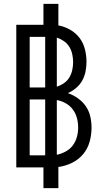

<svg xmlns="http://www.w3.org/2000/svg" viewBox="-20 -863 540 990"><path d="M204 107V0H64V-735H204V-843H281V-732Q313 -726 342 -709.5Q371 -693 390.5 -667Q410 -641 418 -608.5Q426 -576 426 -544Q426 -519 421 -494Q416 -469 404 -447.5Q392 -426 372.5 -409.5Q353 -393 330 -383Q358 -373 382 -356Q406 -339 422.5 -315Q439 -291 445.5 -262.5Q452 -234 452 -204Q452 -168 442 -132Q432 -96 408.5 -68Q385 -40 351.5 -23.5Q318 -7 281 -2V107ZM213 -412V-673H133V-412ZM273 -416Q292 -422 309.5 -434Q327 -446 337.5 -463.5Q348 -481 352.5 -501.5Q357 -522 357 -543Q357 -563 352.5 -583.5Q348 -604 337.5 -621.5Q327 -639 309.5 -651Q292 -663 273 -669ZM133 -62H213V-350H133ZM273 -65Q297 -70 319 -82Q341 -94 355.5 -113.5Q370 -133 376.5 -157Q383 -181 383 -206Q383 -231 376.5 -255Q370 -279 355.5 -298.5Q341 -318 319 -330.5Q297 -343 273 -347Z"/></svg>

Font: Iosevka
Style: Regular
Weight: 400
Monospace: yes
Designer: Belleve Invis
Foundry: Belleve Invis
Version: Version 33.2.3; ttfautohint (v1.8.4)